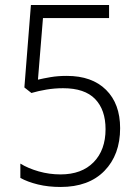

<svg xmlns="http://www.w3.org/2000/svg" viewBox="-20 -734 553 764"><path d="M246 -432Q346 -432 402 -376.5Q458 -321 458 -224Q458 -118 395.5 -54Q333 10 221 10Q172 10 131 0Q90 -10 61 -26V-83Q92 -64 134 -52Q176 -40 221 -40Q305 -40 352.5 -88.5Q400 -137 400 -220Q400 -297 358.5 -340Q317 -383 231 -383Q197 -383 164.5 -377.5Q132 -372 105 -364L77 -386L103 -714H414V-662H151L131 -417Q152 -422 181 -427Q210 -432 246 -432Z"/></svg>

Font: Noto Sans Myanmar SemiCondensed Light
Style: Regular
Weight: 300
Width: 4
Designer: Monotype Design Team
Foundry: Monotype Imaging Inc.
Version: Version 2.107; ttfautohint (v1.8.4.7-5d5b)